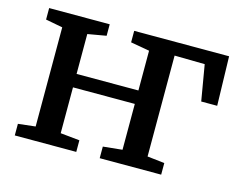

<svg xmlns="http://www.w3.org/2000/svg" viewBox="-82 -680 1023 807"><g transform="rotate(15 430.0 -277.0)"><path d="M38.5 0V-50.5L113.5 -59V-490.5L39.5 -504.5V-554.5H303V-504.5L222.5 -490.5V-317H491.5V-490L409.5 -504.5V-554.5H822.5L828 -340.5H758.5L732 -496L600.5 -498V-59L675.5 -50.5V0H408V-50.5L491.5 -59V-258.5H222.5V-59L306 -50.5V0Z"/></g></svg>

Font: Merriweather 20pt Medium
Style: Regular
Weight: 500
Version: Version 2.100